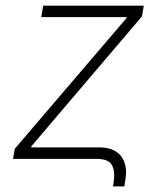

<svg xmlns="http://www.w3.org/2000/svg" viewBox="-20 -566 572 684"><path d="M382.3 98.1 384.3 88.4Q391.1 44.9 378.9 22.5Q366.7 0 324.7 0H26.4L32.7 -36.1L430.2 -501L431.2 -504.9H127L133.8 -545.9H492.2L485.8 -507.8L91.8 -44.9L90.8 -41H333Q386.7 -41 411.1 -9.8Q435.5 21.5 426.8 72.8L422.9 98.1Z"/></svg>

Font: Inter Extra Light
Style: Italic
Weight: 200
Italic angle: -9.39999°
Designer: Rasmus Andersson
Foundry: rsms
Version: Version 4.000;git-3c8e0fc